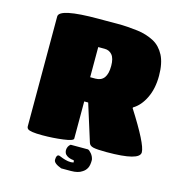

<svg xmlns="http://www.w3.org/2000/svg" viewBox="-125 -827 1007 1094"><g transform="rotate(15 378.0 -280.5)"><path d="M641.1 -283.2 640.1 -278.8Q755.9 -97.2 755.9 -48.8Q755.9 2 561 2Q503.9 2 482.4 -3.2Q460.9 -8.3 456.1 -24.9L387.2 -244.1H363.8V-24.9Q363.8 -11.7 304.4 -3.9Q245.1 3.9 183.1 3.9Q145 3.9 124.5 0.7Q104 -2.4 96.9 -8.3Q89.8 -14.2 89.8 -24.9V-671.9Q89.8 -720.2 320.8 -720.2Q335 -720.2 362.3 -720.2Q397 -720.2 429.7 -720.5Q462.4 -720.7 492.9 -718.5Q523.4 -716.3 551.3 -712.9Q579.1 -709.5 603.8 -701.7Q628.4 -693.8 649.2 -682.9Q669.9 -671.9 686.3 -654.5Q702.6 -637.2 714.1 -615Q725.6 -592.8 731.7 -562.5Q737.8 -532.2 737.8 -495.1Q737.8 -419.9 710.9 -364.3Q684.1 -308.6 641.1 -283.2ZM360.8 -564V-386.2H392.1Q460 -386.2 460 -479Q460 -523.4 443.1 -543.7Q426.3 -564 398.9 -564ZM341.8 73.2Q335 62.5 335 49.8Q335.9 27.3 353 14.2H455.1Q463.4 16.1 476.1 31.2Q488.8 46.4 492.2 65.9Q492.7 98.1 483.6 115.2Q474.6 132.3 458 142.1Q435.5 158.2 393.1 158.2H335.9Q289.1 141.1 289.1 120.1Q289.1 90.8 304.2 90.8Q306.6 90.3 317.6 95.2Q328.6 100.1 345.7 105Q362.8 109.9 378.9 109.9Q388.7 109.9 396 106.9L393.1 95.2Q357.9 92.3 341.8 73.2Z"/></g></svg>

Font: GGS TheRock Black
Style: Regular
Weight: 900
Designer: Rodrigo Fuenzalida (2012); Goodgame Studios (2014)
Foundry: Rodrigo Fuenzalida,2012;  GGS,2014
Version: Version 1.002 | FøM Mod